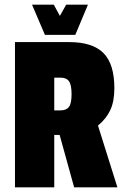

<svg xmlns="http://www.w3.org/2000/svg" viewBox="-20 -801 534 821"><path d="M469 -424Q469 -368 452 -331Q435 -294 399 -264L482 0H297L235 -224H212V0H44V-621H276Q376 -621 422.5 -574Q469 -527 469 -424ZM239 -469H212V-329H238Q264 -329 275 -344Q286 -359 286 -398.5Q286 -438 275 -453.5Q264 -469 239 -469ZM172 -652 117 -781H210L236 -733L263 -781H356L302 -652Z"/></svg>

Font: Passion One
Style: Regular
Weight: 400
Designer: Alejandro Lo Celso
Foundry: Fontstage
Version: Version 1.001